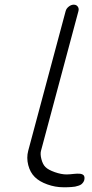

<svg xmlns="http://www.w3.org/2000/svg" viewBox="-20 -789 386 809"><path d="M260.5 -54Q266.6 -54 275.1 -54.7Q283.7 -55.4 290.5 -56.2Q297.4 -56.9 305.1 -57.3Q312.7 -57.6 318.2 -56.8Q323.7 -55.9 328.2 -53.7Q332.8 -51.5 334.7 -46.8Q336.7 -42 335.9 -34.9Q335.2 -27.6 331.4 -22Q327.6 -16.4 323.1 -12.7Q318.6 -9 310.5 -6.5Q302.5 -3.9 296.5 -2.7Q290.5 -1.5 280.3 -0.9Q270 -0.2 264.6 -0.1Q259.3 0 249.3 0Q247.1 0 246.1 0Q212.9 0 179.4 -12Q146 -23.9 126.7 -43Q106.9 -62.5 99 -93.4Q91.1 -124.3 98.9 -153.8L256.6 -742.2Q259.5 -753.2 269.7 -761.2Q279.8 -769.3 290.8 -769.3Q301.8 -769.3 307.6 -761.2Q313.5 -753.2 310.5 -742.2L152.8 -153.8Q148.9 -139.9 154.5 -118.2Q160.2 -96.4 171.4 -85.2Q183.1 -73.5 210.7 -63.7Q238.3 -54 260.5 -54Z"/></svg>

Font: Tecnico
Style: FinoInclinado
Weight: 400
Italic angle: -15°
Version: Version 1.3